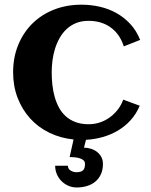

<svg xmlns="http://www.w3.org/2000/svg" viewBox="-20 -598 659 836"><path d="M428.2 115.7Q428.2 141.6 419.4 160.6Q410.6 179.7 395.3 192.6Q379.9 205.6 358.9 211.9Q337.9 218.3 314 218.3Q294.4 218.3 277.3 210.7Q260.3 203.1 247.6 190.4Q234.9 177.7 227.5 160.4Q220.2 143.1 220.2 123.5H275.4Q275.9 137.7 287.8 144.8Q299.8 151.9 312 151.9Q332 151.9 341.1 144Q350.1 136.2 350.1 115.7Q350.1 105 342.5 99.1Q335 93.3 324.2 90.3Q313.5 87.4 302.2 86.7Q291 85.9 283.2 85.9L300.3 9.3Q242.7 3.4 194.3 -20.3Q146 -43.9 111.1 -82.5Q76.2 -121.1 56.6 -172.1Q37.1 -223.1 37.1 -283.2Q37.1 -348.1 59.3 -402.3Q81.5 -456.5 121.1 -495.6Q160.6 -534.7 215.3 -556.2Q270 -577.6 335 -577.6Q376 -577.6 415 -568.6Q454.1 -559.6 487.5 -540.8Q521 -522 547.6 -493.2Q574.2 -464.4 590.3 -424.3L519 -396Q502 -449.7 461.9 -478.5Q421.9 -507.3 365.7 -507.3Q335.4 -507.3 311.8 -497.8Q288.1 -488.3 270.3 -471.7Q252.4 -455.1 240 -433.1Q227.5 -411.1 219.7 -386.2Q211.9 -361.3 208.5 -334.7Q205.1 -308.1 205.1 -283.2Q205.1 -256.3 208 -229Q210.9 -201.7 218 -176.5Q225.1 -151.4 236.8 -129.6Q248.5 -107.9 266.4 -91.8Q284.2 -75.7 308.8 -66.4Q333.5 -57.1 365.7 -57.1Q391.6 -57.1 415 -64.9Q438.5 -72.8 458 -86.9Q477.5 -101.1 492.7 -120.6Q507.8 -140.1 516.6 -164.1L588.4 -137.7Q573.2 -101.6 548.8 -74.7Q524.4 -47.9 493.4 -29.5Q462.4 -11.2 427 -1.2Q391.6 8.8 354.5 10.7L345.7 44.9Q360.8 44.9 375.7 49.6Q390.6 54.2 402.3 63.2Q414.1 72.3 421.1 85.4Q428.2 98.6 428.2 115.7Z"/></svg>

Font: Aclonica
Style: Regular
Weight: 400
Version: Version 1.001